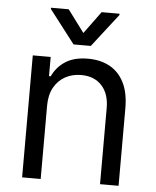

<svg xmlns="http://www.w3.org/2000/svg" viewBox="-54 -811 694 856"><g transform="rotate(5 293.0 -382.5)"><path d="M160.2 -328.1V0H77.1V-545.9H157.2V-460H165Q184.1 -502 223.1 -527.3Q262.2 -552.7 324.2 -552.7Q379.4 -552.7 420.9 -530.3Q462.4 -507.8 485.6 -462.2Q508.8 -416.5 508.8 -346.7V0H425.8V-340.8Q425.8 -404.8 392.1 -441.2Q358.4 -477.5 300.3 -477.5Q260.3 -477.5 228.5 -460Q196.8 -442.4 178.5 -409.2Q160.2 -376 160.2 -328.1ZM218.8 -764.6 293 -665 366.2 -764.6H446.3V-758.8L331.1 -610.4H253.9L139.6 -758.8V-764.6Z"/></g></svg>

Font: Inter V
Style: 
Weight: 400
Designer: Rasmus Andersson
Foundry: rsms
Version: Version 4.000;git-a3f224843